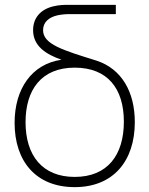

<svg xmlns="http://www.w3.org/2000/svg" viewBox="-20 -755 614 789"><path d="M287 14C446 14 534 -94 534 -253C534 -378 479.5 -472.5 376 -506C238 -549 157 -573 157 -631C157 -664 181 -684 216 -692C230 -695 247 -697 265 -697H456V-735H256C247 -735 223 -735 199 -729C145 -716 116 -680 116 -631C116 -564.5 170.5 -531.5 232.5 -509.5C110.5 -492 40 -390 40 -250C40 -93 127 14 287 14ZM287 -28C154 -28 85 -116 85 -253C85 -386 150 -477 287 -477C422 -477 489 -391 489 -255C489 -118 422 -28 287 -28Z"/></svg>

Font: Hauora ExtraLight
Style: Regular
Weight: 200
Designer: Mikhail Sharanda
Foundry: WCYS & Co.
Version: Version 1.010